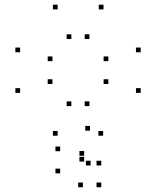

<svg xmlns="http://www.w3.org/2000/svg" viewBox="-20 -564 660 812"><path d="M416.2 10V-10H396.2V10ZM575 -171.2V-191.2H555V-171.2ZM575 -342.9V-362.9H555V-342.9ZM417.8 -524.2V-544.2H397.8V-524.2ZM223.8 -524.2V-544.2H203.8V-524.2ZM65 -342.9V-362.9H45V-342.9ZM65 -171.2V-191.2H45V-171.2ZM223.8 10V-10H203.8V10ZM201.8 -208.8V-228.8H181.8V-208.8ZM201.8 -305.4V-325.4H181.8V-305.4ZM281.8 -398.9V-418.9H261.8V-398.9ZM358.2 -398.9V-418.9H338.2V-398.9ZM438.2 -305.4V-325.4H418.2V-305.4ZM438.2 -208.8V-228.8H418.2V-208.8ZM358.2 -115.2V-135.2H338.2V-115.2ZM281.8 -115.2V-135.2H261.8V-115.2ZM234.5 169.2V149.2H214.5V169.2ZM330.6 227.9V207.9H310.6V227.9ZM408.2 227.9V207.9H388.2V227.9ZM408.2 135.8V115.8H388.2V135.8ZM363.2 135.8V115.8H343.2V135.8ZM335.9 119.3V99.3H315.9V119.3ZM335.9 94.7V74.7H315.9V94.7ZM416.2 10V-10H396.2V10ZM360.6 -11.4V-31.4H340.6V-11.4ZM234.5 75.6V55.6H214.5V75.6Z"/></svg>

Font: Monaspace Krypton Dots Var
Style: Regular
Weight: 400
Designer: Riley Cran and the Lettermatic Team
Version: Version 1.100 (Monaspace Krypton Dots)